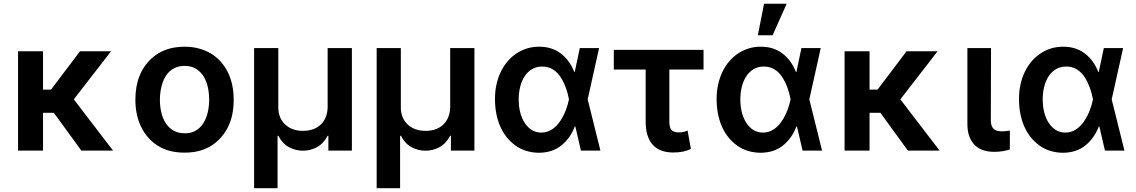

<svg xmlns="http://www.w3.org/2000/svg" viewBox="-20 -801 6043 1021"><path d="M581.3 0H412.6L266.3 -201.3H208.8V0H76V-528.4H208.8V-324.6H251.4L405.5 -528.4H570.7L372.5 -272.7Z M961.3 10.7Q878.9 10.7 821 -24.9Q763.5 -60.4 732.2 -123.2Q699.9 -186.4 699.9 -270.6Q699.9 -412.3 786.9 -491.1Q854.8 -552.6 961.3 -552.6Q1003.2 -552.6 1038.7 -542.8Q1074.2 -533 1103 -515.4Q1131.7 -497.9 1153.8 -473.2Q1175.8 -448.5 1190.7 -418.7Q1222.7 -355.1 1222.7 -270.6Q1222.7 -182.9 1190 -120.7Q1157.3 -58.9 1100.3 -24.1Q1043.3 10.7 961.3 10.7ZM962 -92.3Q995.4 -91.6 1019.9 -105.8Q1044.4 -120 1060.4 -144.5Q1076.3 -169 1084.3 -201.7Q1092.3 -234.4 1092.3 -271Q1092.3 -305.8 1085 -338.2Q1077.8 -370.7 1062 -395.8Q1046.2 -420.8 1021.5 -435.7Q996.8 -450.6 962 -450.6Q938.9 -450.6 920.3 -444.1Q901.6 -437.5 887.1 -425.8Q872.5 -414.1 862 -397.5Q851.6 -381 844.8 -361.5Q830.3 -320 830.3 -271Q830.3 -235.8 837.7 -203.5Q845.2 -171.2 861 -146.5Q876.8 -121.8 901.8 -107.1Q926.8 -92.3 962 -92.3Z M1456 199.9H1331.3V-545.5H1459.9V-229.4Q1459.9 -202.1 1468.9 -179.3Q1478 -156.6 1495 -140.1Q1512.1 -123.6 1536.4 -114.3Q1560.7 -105.1 1591.3 -105.1Q1622.9 -105.1 1647 -114.5Q1671.2 -123.9 1687.7 -140.6Q1704.2 -157.3 1712.9 -180Q1721.6 -202.8 1722.3 -229.4V-545.5H1851.2V0H1726.2V-78.8H1721.9Q1700.3 -36.9 1664.8 -18.1Q1630.3 0.4 1591.3 0.4Q1552.2 0.4 1517.4 -18.1Q1481.9 -36.9 1460.2 -78.8H1456Z M2107.6 199.9H1983V-545.5H2111.5V-229.4Q2111.5 -202.1 2120.6 -179.3Q2129.6 -156.6 2146.7 -140.1Q2163.7 -123.6 2188 -114.3Q2212.4 -105.1 2242.9 -105.1Q2274.5 -105.1 2298.7 -114.5Q2322.8 -123.9 2339.3 -140.6Q2355.8 -157.3 2364.5 -180Q2373.2 -202.8 2373.9 -229.4V-545.5H2502.8V0H2377.8V-78.8H2373.6Q2351.9 -36.9 2316.4 -18.1Q2282 0.4 2242.9 0.4Q2203.8 0.4 2169 -18.1Q2133.5 -36.9 2111.9 -78.8H2107.6Z M2844.5 11.4Q2772 9.9 2720.9 -27.3Q2666.2 -67.1 2639.2 -130.7Q2612.2 -194.6 2612.2 -272.7Q2611.9 -314.3 2620 -351.2Q2628.2 -388.1 2643.3 -419.4Q2658.4 -450.6 2679.9 -475.5Q2701.3 -500.4 2727.6 -517.6Q2753.9 -534.8 2784.3 -543.9Q2814.6 -552.9 2847.7 -552.6Q2915.1 -552.6 2962.7 -516.3Q3009.9 -480.1 3034.1 -417.6H3036.2L3063.2 -545.5H3165.8L3105.1 -272.7L3172.9 0H3069.2L3039.4 -128.6H3036.6Q3013.1 -66.8 2965.9 -28.1Q2918.3 11 2844.5 11.4ZM2859 -95.9Q2875.4 -95.9 2889.9 -100.7Q2904.5 -105.5 2917.1 -114Q2929.7 -122.5 2940.5 -133.9Q2951.3 -145.2 2959.9 -158.7Q2978 -185.7 2989 -215.6Q3000 -245.4 3005.3 -271.3L3005.7 -272.7L3005.3 -274.1Q2992.9 -339.1 2964.8 -385.3Q2926.8 -447.1 2864.3 -447.1Q2833.1 -447.4 2809.5 -433.6Q2785.9 -419.7 2770.1 -395.8Q2754.3 -371.8 2746.3 -340Q2738.3 -308.2 2738.3 -273.1Q2738.3 -194.6 2772 -144.9Q2805.4 -95.9 2859 -95.9Z M3560.4 9.9Q3525.2 9.9 3497.9 0Q3470.5 -9.9 3451.7 -30.4Q3432.9 -50.8 3423.1 -82.2Q3413.4 -113.6 3413.4 -156.2V-431.1H3244V-535.9H3721.2V-431.1H3539.4V-154.1Q3539.4 -109 3563.9 -101.2Q3575.6 -96.9 3588.8 -96.9Q3616.5 -96.9 3636.4 -106.9L3653.8 -9.9Q3619 9.9 3560.4 9.9Z M4023.1 11.4Q3950.6 9.9 3899.5 -27.3Q3844.8 -67.1 3817.8 -130.7Q3790.8 -194.6 3790.8 -272.7Q3790.5 -314.3 3798.7 -351.2Q3806.8 -388.1 3821.9 -419.4Q3837 -450.6 3858.5 -475.5Q3880 -500.4 3906.2 -517.6Q3932.5 -534.8 3962.9 -543.9Q3993.3 -552.9 4026.3 -552.6Q4093.8 -552.6 4141.3 -516.3Q4188.6 -480.1 4212.7 -417.6H4214.8L4241.8 -545.5H4344.5L4283.7 -272.7L4351.6 0H4247.9L4218 -128.6H4215.2Q4191.8 -66.8 4144.5 -28.1Q4096.9 11 4023.1 11.4ZM4037.6 -95.9Q4054 -95.9 4068.5 -100.7Q4083.1 -105.5 4095.7 -114Q4108.3 -122.5 4119.1 -133.9Q4130 -145.2 4138.5 -158.7Q4156.6 -185.7 4167.6 -215.6Q4178.6 -245.4 4183.9 -271.3L4184.3 -272.7L4183.9 -274.1Q4171.5 -339.1 4143.5 -385.3Q4105.5 -447.1 4043 -447.1Q4011.7 -447.4 3988.1 -433.6Q3964.5 -419.7 3948.7 -395.8Q3932.9 -371.8 3924.9 -340Q3916.9 -308.2 3916.9 -273.1Q3916.9 -194.6 3950.6 -144.9Q3984 -95.9 4037.6 -95.9ZM4088.4 -613.3H4009.9L4043 -781.2H4163.4Z M4976.6 0H4807.9L4661.6 -201.3H4604V0H4471.2V-528.4H4604V-324.6H4646.7L4800.8 -528.4H4965.9L4767.8 -272.7Z M5266.7 6.4Q5236.5 6.4 5210.2 -1.8Q5183.9 -9.9 5164.8 -28.2Q5145.6 -46.5 5134.6 -75.8Q5123.6 -105.1 5124.3 -147V-545.5H5250L5248.9 -158.7Q5249.3 -142.4 5253.6 -131.6Q5257.8 -120.7 5265.4 -114.3Q5273.1 -108 5283.7 -105.3Q5294.4 -102.6 5307.9 -102.6Q5329.2 -102.6 5350.1 -106.9V-6.4Q5312.9 6.4 5266.7 6.4Z M5631 11.4Q5558.6 9.9 5507.5 -27.3Q5452.8 -67.1 5425.8 -130.7Q5398.8 -194.6 5398.8 -272.7Q5398.4 -314.3 5406.6 -351.2Q5414.8 -388.1 5429.9 -419.4Q5445 -450.6 5466.4 -475.5Q5487.9 -500.4 5514.2 -517.6Q5540.5 -534.8 5570.8 -543.9Q5601.2 -552.9 5634.2 -552.6Q5701.7 -552.6 5749.3 -516.3Q5796.5 -480.1 5820.7 -417.6H5822.8L5849.8 -545.5H5952.4L5891.7 -272.7L5959.5 0H5855.8L5826 -128.6H5823.2Q5799.7 -66.8 5752.5 -28.1Q5704.9 11 5631 11.4ZM5645.6 -95.9Q5661.9 -95.9 5676.5 -100.7Q5691.1 -105.5 5703.7 -114Q5716.3 -122.5 5727.1 -133.9Q5737.9 -145.2 5746.4 -158.7Q5764.6 -185.7 5775.6 -215.6Q5786.6 -245.4 5791.9 -271.3L5792.3 -272.7L5791.9 -274.1Q5779.5 -339.1 5751.4 -385.3Q5713.4 -447.1 5650.9 -447.1Q5619.7 -447.4 5596.1 -433.6Q5572.4 -419.7 5556.6 -395.8Q5540.8 -371.8 5532.8 -340Q5524.9 -308.2 5524.9 -273.1Q5524.9 -194.6 5558.6 -144.9Q5592 -95.9 5645.6 -95.9Z"/></svg>

Font: Linik Sans SemiBold
Style: Regular
Weight: 600
Designer: Fonts by Rasmus Andersson / Changes by Cristiano Sobral with parts from Marc Monis
Foundry: rsms
Version: Version 3.020; ttfautohint (v1.6)